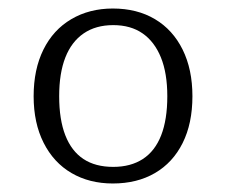

<svg xmlns="http://www.w3.org/2000/svg" viewBox="-20 -745 531 451"><path d="M432 -519Q432 -455 409 -409Q386 -363 344 -338.5Q302 -314 245 -314Q190 -314 148 -338.5Q106 -363 82.5 -409.5Q59 -456 59 -519Q59 -582 82 -628.5Q105 -675 147.5 -700Q190 -725 245 -725Q302 -725 344 -700Q386 -675 409 -628.5Q432 -582 432 -519ZM119 -519Q119 -464 133.5 -427Q148 -390 176 -371.5Q204 -353 246 -353Q287 -353 315.5 -371.5Q344 -390 358.5 -427Q373 -464 373 -519Q373 -573 358 -610Q343 -647 315 -666.5Q287 -686 246 -686Q205 -686 176.5 -666.5Q148 -647 133.5 -610Q119 -573 119 -519Z"/></svg>

Font: Roboto Serif SemiCondensed ExtraLight
Style: Regular
Weight: 250
Width: 4
Designer: Greg Gazdowicz
Foundry: Commercial Type
Version: Version 1.007